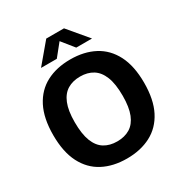

<svg xmlns="http://www.w3.org/2000/svg" viewBox="-215 -1107 1210 1275"><g transform="rotate(-30 390.5 -470.0)"><path d="M390.5 9.5Q285 9.5 206.8 -31.5Q128.5 -72.5 85.2 -156.8Q42 -241 42 -370Q42 -499 85.2 -583.2Q128.5 -667.5 206.8 -708.5Q285 -749.5 390.5 -749.5Q496 -749.5 574.2 -708.2Q652.5 -667 695.8 -582.8Q739 -498.5 739 -370Q739 -241.5 695.8 -157.2Q652.5 -73 574 -31.8Q495.5 9.5 390.5 9.5ZM390.5 -121.5Q447.5 -121.5 488.2 -146.2Q529 -171 550.8 -225Q572.5 -279 572.5 -366.5Q572.5 -457.5 550.5 -512.8Q528.5 -568 487.8 -593.2Q447 -618.5 390.5 -618.5Q334 -618.5 293.2 -594Q252.5 -569.5 230.5 -515.5Q208.5 -461.5 208.5 -373.5Q208.5 -282 230.2 -226.8Q252 -171.5 292.8 -146.5Q333.5 -121.5 390.5 -121.5ZM195 -797.5 322.5 -949H458.5L586 -797.5H465L378 -905.5H403L316 -797.5Z"/></g></svg>

Font: Encode Sans SC Condensed Thin
Style: Bold
Weight: 700
Version: Version 3.002